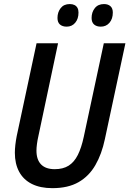

<svg xmlns="http://www.w3.org/2000/svg" viewBox="-20 -930 646 959"><path d="M241.7 9.8Q181.2 9.8 139.2 -11.2Q97.2 -32.2 75.7 -72Q54.2 -111.8 54.2 -167Q54.2 -184.1 56.6 -206.1Q59.1 -228 63.5 -250.5L162.6 -713.9H270L171.4 -248.5Q167 -229.5 164.6 -210.7Q162.1 -191.9 162.1 -177.7Q162.1 -132.3 185.3 -108.6Q208.5 -85 253.4 -85Q294.9 -85 322.8 -102.5Q350.6 -120.1 368.7 -156Q386.7 -191.9 398.4 -246.6L498.5 -713.9H606.4L503.9 -235.4Q488.3 -160.6 456.5 -105.5Q424.8 -50.3 372.6 -20.3Q320.3 9.8 241.7 9.8ZM483.4 -796.9Q462.4 -796.9 450 -807.6Q437.5 -818.4 437.5 -840.3Q437.5 -869.1 453.6 -889.4Q469.7 -909.7 499.5 -909.7Q519.5 -909.7 531.5 -899.2Q543.5 -888.7 543.5 -867.2Q543.5 -835.9 526.9 -816.4Q510.3 -796.9 483.4 -796.9ZM313 -796.9Q292 -796.9 279.5 -807.6Q267.1 -818.4 267.1 -840.3Q267.1 -869.1 283 -889.4Q298.8 -909.7 328.6 -909.7Q342.3 -909.7 351.8 -905Q361.3 -900.4 366.7 -891.1Q372.1 -881.8 372.1 -867.2Q372.1 -835.9 355.7 -816.4Q339.4 -796.9 313 -796.9Z"/></svg>

Font: Open Sans SemiCondensed SemiBold
Style: Italic
Weight: 600
Width: 4
Italic angle: -12°
Designer: Monotype Design Team
Foundry: Monotype Imaging Inc.
Version: Version 3.000